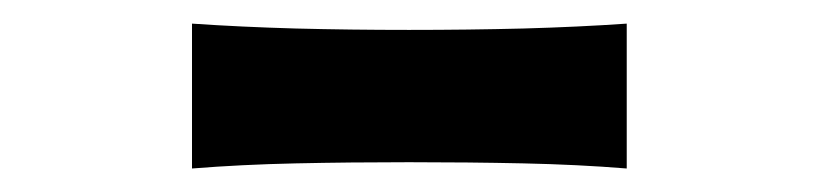

<svg xmlns="http://www.w3.org/2000/svg" viewBox="-20 -804 703 165"><path d="M145 -659.2V-783.7Q187.5 -780.8 234.1 -779.5Q280.8 -778.3 331.5 -778.3Q382.8 -778.3 429.7 -779.5Q476.6 -780.8 518.6 -783.7V-659.2Q476.6 -662.6 429.7 -663.6Q382.8 -664.6 331.5 -664.6Q280.8 -664.6 234.1 -663.6Q187.5 -662.6 145 -659.2Z"/></svg>

Font: Pinar Bold
Style: Regular
Weight: 700
Designer: Amin Abedi
Version: Version 3.000